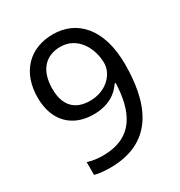

<svg xmlns="http://www.w3.org/2000/svg" viewBox="-173 -845 917 976"><g transform="rotate(-30 286.0 -357.0)"><path d="M520 -409C520 -622 414 -724 278 -724C140 -724 50 -632 50 -483C50 -345 132 -267 255 -267C342 -267 395 -304 425 -350H431C425 -194 376 -62 190 -62C160 -62 126 -67 102 -75V0C124 7 165 10 192 10C462 10 520 -204 520 -409ZM278 -650C380 -650 431 -553 431 -467C431 -403 370 -336 274 -336C181 -336 137 -392 137 -484C137 -596 195 -650 278 -650Z"/></g></svg>

Font: Noto Sans Buginese
Style: Regular
Weight: 400
Designer: Monotype Design Team
Foundry: Monotype Imaging Inc.
Version: Version 2.002